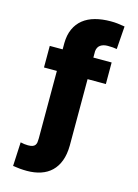

<svg xmlns="http://www.w3.org/2000/svg" viewBox="-141 -836 807 1124"><g transform="rotate(15 262.0 -273.5)"><path d="M137.8 213.1Q116.8 213.1 95.7 211.3Q74.6 209.5 52.6 206L59.7 61.1Q83.5 66.8 105.1 66.8Q122.2 66.8 132.3 63.2Q142.4 59.7 147.7 52.6Q153.1 45.5 154.7 35.3Q156.2 25.2 156.2 11.7V-397.7H78.1V-528.4H156.2V-566.8Q157 -616.5 173.7 -652.9Q190.3 -689.3 220.2 -713.1Q250 -736.9 292.3 -748.4Q334.5 -759.9 386.4 -759.9Q409.4 -759.9 427.6 -757.8L471.6 -751.4L461.6 -612.2Q440.3 -616.5 406.2 -616.5Q392.8 -616.5 381.6 -613.5Q370.4 -610.4 361.9 -604.4Q353.3 -598.4 348.4 -589Q343.4 -579.5 342.3 -566.8V-528.4H453.1V-397.7H342.3V5.7Q341.6 58.9 326.9 98Q312.1 137.1 285.5 162.6Q258.9 188.2 221.2 200.6Q183.6 213.1 137.8 213.1Z"/></g></svg>

Font: Linik Sans Black
Style: Regular
Weight: 900
Designer: Fonts by Rasmus Andersson / Changes by Cristiano Sobral with parts from Marc Monis
Foundry: rsms
Version: Version 3.020; ttfautohint (v1.6)